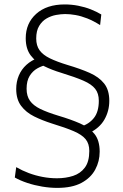

<svg xmlns="http://www.w3.org/2000/svg" viewBox="-20 -746 568 888"><path d="M244.5 123Q211 123 175 117Q139 111 106 100Q73 89 48.5 75L55 27Q82.5 43 113.2 54.5Q144 66 176.8 72.2Q209.5 78.5 243.5 78.5Q284 78.5 318 67.5Q352 56.5 372.5 29Q393 1.5 393 -48Q393 -81.5 376 -102.2Q359 -123 321.2 -139.2Q283.5 -155.5 219.5 -175Q175.5 -189 138 -207.5Q100.5 -226 77.8 -256.2Q55 -286.5 55 -334.5Q55 -368 67 -396.5Q79 -425 102 -446Q125 -467 158 -479L198 -446.5Q174.5 -442 152.8 -429.8Q131 -417.5 117 -394.8Q103 -372 103 -335.5Q103 -302 118.5 -280Q134 -258 166.2 -242.2Q198.5 -226.5 249.5 -211Q307 -194 350 -175.2Q393 -156.5 417 -126.5Q441 -96.5 441 -44.5Q441 0 420.5 38.2Q400 76.5 356.8 99.8Q313.5 123 244.5 123ZM391 -130 353.5 -160.5Q391 -171.5 414 -200Q437 -228.5 437 -280Q437 -314 420.2 -335.2Q403.5 -356.5 365.5 -373Q327.5 -389.5 264 -409Q220.5 -422 183 -440.5Q145.5 -459 122.2 -489.5Q99 -520 99 -569Q99 -638.5 147.5 -682Q196 -725.5 279 -725.5Q311 -725.5 341.8 -719.5Q372.5 -713.5 399.8 -702.8Q427 -692 448.5 -679L443 -630Q412 -649.5 383.5 -660.8Q355 -672 329.2 -676.5Q303.5 -681 281.5 -681Q262.5 -681 239.2 -676.8Q216 -672.5 195.2 -660.5Q174.5 -648.5 161 -626Q147.5 -603.5 147.5 -568Q147.5 -535 163 -513.5Q178.5 -492 210.8 -476.2Q243 -460.5 294 -445Q351.5 -428 394.5 -409Q437.5 -390 461.5 -360Q485.5 -330 485.5 -279.5Q485.5 -232.5 462.8 -192.8Q440 -153 391 -130Z"/></svg>

Font: Commissioner Thin ExtraLight
Style: Regular
Weight: 250
Version: Version 1.000